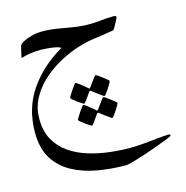

<svg xmlns="http://www.w3.org/2000/svg" viewBox="-114 -386 975 1008"><g transform="rotate(-15 373.0 118.5)"><path d="M713.9 424.8Q713.9 426.8 690.2 436.5Q666.5 446.3 630.4 459.5Q594.2 472.7 556.2 485.4Q518.1 498 488.8 506.3Q459.5 514.6 449.7 514.6Q371.6 514.6 296.6 501.7Q221.7 488.8 161.6 456.8Q101.6 424.8 65.9 368.7Q30.3 312.5 30.3 226.1Q30.3 93.8 98.4 -4.9Q166.5 -103.5 279.8 -168.5Q269 -176.3 246.1 -180.2Q223.1 -184.1 200.9 -185.5Q178.7 -187 169.9 -187Q146 -187 116.5 -182.9Q86.9 -178.7 64 -171.4Q64 -174.8 66.9 -188Q69.8 -201.2 73.5 -215.1Q77.1 -229 78.6 -234.9Q80.1 -242.7 98.9 -252.9Q117.7 -263.2 146 -270.8Q174.3 -278.3 203.1 -278.3Q245.1 -278.3 286.6 -271.2Q328.1 -264.2 369.9 -257.3Q411.6 -250.5 453.1 -250.5Q485.4 -250.5 518.6 -254.4Q551.8 -258.3 587.9 -258.3Q591.8 -258.3 596.2 -257.1Q600.6 -255.9 600.6 -250.5Q600.6 -247.1 592.8 -231.4Q585 -215.8 576.2 -201.4Q567.4 -187 564.5 -187Q540.5 -182.6 506.6 -177.7Q472.7 -172.9 442.4 -168.5Q398.9 -161.6 348.6 -143.8Q298.3 -126 249.3 -97.4Q200.2 -68.8 159.7 -30Q119.1 8.8 95 56.9Q70.8 105 70.8 162.1Q70.8 228.5 96.7 275.1Q122.6 321.8 166.5 352.5Q210.4 383.3 265.6 400.6Q320.8 418 379.9 425Q439 432.1 494.1 432.1Q529.3 432.1 570.3 428.2Q611.3 424.3 647.9 420.4Q684.6 416.5 706.1 416.5Q713.9 416.5 713.9 424.8ZM479.5 64.5Q479.5 66.9 473.4 77.9Q467.3 88.9 458.7 102.1Q450.2 115.2 442.9 124.8Q435.5 134.3 432.6 134.3Q431.2 134.3 422.1 127.9Q413.1 121.6 401.6 113Q390.1 104.5 381.6 97.7Q373 90.8 372.1 90.3Q369.1 87.9 366.7 87.9Q364.3 87.9 361.8 90.3Q360.8 91.3 351.6 105Q342.3 118.7 332.3 132.1Q322.3 145.5 319.3 145.5Q317.4 145.5 307.4 139.2Q297.4 132.8 285.4 124Q273.4 115.2 264.6 107.7Q255.9 100.1 255.9 97.7Q255.9 94.7 262.5 84Q269 73.2 277.6 60.3Q286.1 47.4 293.5 37.8Q300.8 28.3 302.2 28.3Q306.6 28.3 320.3 38.6Q334 48.8 346.7 59.3Q359.4 69.8 360.4 71.3Q364.7 75.7 366.7 75.7Q369.6 75.7 373 70.3Q374 68.8 383.5 55.4Q393.1 42 403.1 28.8Q413.1 15.6 415 15.6Q417.5 15.6 427.5 22.5Q437.5 29.3 449.7 38.3Q461.9 47.4 470.7 55.2Q479.5 63 479.5 64.5ZM489.3 186.5Q489.3 189 483.2 200Q477.1 210.9 468.5 224.1Q460 237.3 452.6 246.8Q445.3 256.3 442.4 256.3Q440.9 256.3 431.9 250Q422.9 243.7 411.4 235.1Q399.9 226.6 391.4 219.7Q382.8 212.9 381.8 212.4Q378.9 210 376.5 210Q374 210 371.6 212.4Q370.6 213.4 361.3 227.1Q352.1 240.7 342 254.2Q332 267.6 329.1 267.6Q327.1 267.6 317.1 261.2Q307.1 254.9 295.2 246.1Q283.2 237.3 274.4 229.7Q265.6 222.2 265.6 219.7Q265.6 216.8 272.2 206.1Q278.8 195.3 287.4 182.4Q295.9 169.4 303.2 159.9Q310.5 150.4 312 150.4Q316.4 150.4 330.1 160.6Q343.8 170.9 356.4 181.4Q369.1 191.9 370.1 193.4Q374.5 197.8 376.5 197.8Q379.4 197.8 382.8 192.4Q383.8 190.9 393.3 177.5Q402.8 164.1 412.8 150.9Q422.9 137.7 424.8 137.7Q427.2 137.7 437.3 144.5Q447.3 151.4 459.5 160.4Q471.7 169.4 480.5 177.2Q489.3 185.1 489.3 186.5Z"/></g></svg>

Font: Scheherazade New
Style: Regular
Weight: 400
Designer: SIL International
Foundry: SIL International
Version: Version 4.000